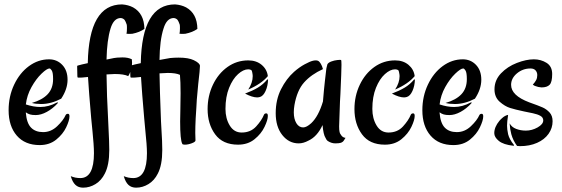

<svg xmlns="http://www.w3.org/2000/svg" viewBox="-20 -655 2581 881"><path d="M19.5 -149.4Q19.5 -212.9 44.9 -266.6Q70.3 -320.3 112.8 -351.6Q155.3 -382.8 205.1 -382.8Q241.2 -382.8 265.6 -357.4Q290 -332 290 -289.1Q290 -246.1 260.7 -202.1Q213.9 -177.7 168.9 -177.7Q144.5 -177.7 126 -182.6Q173.8 -196.3 198.7 -222.7Q223.6 -249 223.6 -292Q223.6 -321.3 217.8 -331.1Q211.9 -340.8 207 -340.8Q195.3 -340.8 170.4 -316.9Q145.5 -293 124.5 -255.4Q103.5 -217.8 98.6 -175.8Q133.8 -164.1 165 -164.1Q203.1 -164.1 241.2 -184.6Q244.1 -186.5 245.1 -185.1Q246.1 -183.6 244.1 -180.7Q221.7 -156.2 194.8 -141.6Q168 -127 143.6 -127Q127.9 -127 117.7 -129.9Q107.4 -132.8 98.6 -139.6V-136.7Q102.5 -89.8 122.6 -69.3Q142.6 -48.8 177.7 -48.8Q213.9 -48.8 242.2 -75.7Q270.5 -102.5 281.2 -127Q284.2 -132.8 292 -132.8Q298.8 -132.8 298.8 -121.1Q298.8 -102.5 283.7 -70.8Q268.6 -39.1 237.8 -14.2Q207 10.7 162.1 10.7Q94.7 10.7 57.1 -32.7Q19.5 -76.2 19.5 -149.4Z M304.7 153.3Q325.2 162.1 348.6 162.1Q411.1 162.1 411.1 47.9Q411.1 30.3 409.2 2.9Q405.3 -46.9 398.4 -113.3L389.6 -218.8L387.7 -245.1Q385.7 -264.6 383.8 -301.8Q350.6 -297.9 338.9 -298.8Q335 -298.8 335 -304.7L334 -350.6Q334 -354.5 337.9 -354.5L356.4 -359.4L382.8 -365.2Q387.7 -634.8 540 -634.8Q568.4 -632.8 590.8 -621.1Q641.6 -592.8 642.6 -522.5Q621.1 -506.8 586.9 -500Q574.2 -499 560.5 -500Q562.5 -509.8 562.5 -526.4Q562.5 -538.1 561.5 -542Q556.6 -556.6 551.8 -563.5Q544.9 -571.3 534.2 -572.3Q502 -572.3 487.3 -524.4Q470.7 -470.7 468.8 -381.8L493.2 -386.7Q500 -388.7 517.6 -390.6Q526.4 -391.6 542 -391.6Q568.4 -391.6 585 -382.8Q585.9 -377.9 585.9 -367.2Q585.9 -346.7 579.1 -328.1Q573.2 -312.5 568.4 -305.7Q548.8 -315.4 506.8 -315.4Q496.1 -315.4 468.8 -313.5Q469.7 -220.7 476.6 -95.7L480.5 -9.8Q481.4 4.9 481.4 33.2Q481.4 102.5 460.9 141.6Q445.3 172.9 418.5 189.5Q391.6 206.1 361.3 206.1Q339.8 206.1 326.2 193.4Q312.5 180.7 304.7 153.3Z M547.9 153.3Q568.4 162.1 591.8 162.1Q654.3 162.1 654.3 47.9Q654.3 30.3 652.3 2.9Q648.4 -46.9 641.6 -113.3L632.8 -218.8L630.9 -245.1Q628.9 -264.6 627 -301.8Q593.8 -297.9 582 -298.8Q578.1 -298.8 578.1 -304.7L577.1 -350.6Q577.1 -354.5 581.1 -354.5L599.6 -359.4L626 -365.2Q630.9 -634.8 783.2 -634.8Q811.5 -632.8 834 -621.1Q884.8 -592.8 885.7 -522.5Q864.3 -506.8 830.1 -500Q817.4 -499 803.7 -500Q805.7 -509.8 805.7 -526.4Q805.7 -538.1 804.7 -542Q799.8 -556.6 794.9 -563.5Q788.1 -571.3 777.3 -572.3Q745.1 -572.3 730.5 -524.4Q712.9 -470.7 711.9 -379.9L760.7 -388.7Q780.3 -390.6 799.8 -390.6Q844.7 -390.6 869.1 -378.9Q897.5 -365.2 897.5 -352.5Q897.5 -335.9 889.6 -269.5Q880.9 -181.6 880.9 -159.2L877.9 -112.3Q876 -73.2 876 -44.9Q876 -22.5 877 -10.7Q877 -3.9 859.9 2.4Q842.8 8.8 828.1 8.8Q817.4 8.8 816.4 4.9Q806.6 -12.7 806.6 -97.7Q806.6 -133.8 807.6 -153.3Q808.6 -181.6 808.6 -226.6Q808.6 -281.2 805.7 -311.5Q787.1 -320.3 750 -320.3Q739.3 -320.3 711.9 -318.4Q712.9 -246.1 718.8 -97.7L723.6 -9.8Q724.6 4.9 724.6 33.2Q724.6 102.5 704.1 141.6Q688.5 172.9 661.6 189.5Q634.8 206.1 604.5 206.1Q583 206.1 569.3 193.4Q555.7 180.7 547.9 153.3Z M932.6 -154.3Q932.6 -214.8 957 -266.1Q981.4 -317.4 1023.9 -347.7Q1066.4 -377.9 1119.1 -377.9Q1156.2 -377.9 1180.7 -357.4Q1205.1 -336.9 1209 -305.7Q1178.7 -269.5 1119.1 -244.1Q1139.6 -275.4 1139.6 -305.7Q1139.6 -311.5 1137.7 -321.3Q1136.7 -328.1 1133.8 -333Q1127.9 -336.9 1119.1 -336.9Q1096.7 -336.9 1072.3 -314.9Q1047.9 -293 1031.2 -252Q1014.6 -210.9 1014.6 -155.3Q1014.6 -111.3 1034.2 -79.1Q1053.7 -46.9 1088.9 -46.9Q1129.9 -46.9 1155.3 -74.7Q1180.7 -102.5 1191.4 -128.9Q1194.3 -134.8 1202.1 -134.8Q1209 -134.8 1209 -123Q1209 -104.5 1193.8 -72.8Q1178.7 -41 1147.9 -16.1Q1117.2 8.8 1072.3 8.8Q1002 8.8 967.3 -38.6Q932.6 -85.9 932.6 -154.3ZM1160.2 -208Q1137.7 -208 1104.5 -225.6Q1138.7 -238.3 1163.1 -252.9Q1187.5 -267.6 1206.1 -290Q1207 -291 1208.5 -290.5Q1210 -290 1210 -289.1Q1209 -260.7 1198.7 -237.8Q1188.5 -214.8 1172.9 -210Q1165 -208 1160.2 -208Z M1245.1 -135.7Q1245.1 -197.3 1269.5 -245.6Q1293.9 -293.9 1329.1 -325.2Q1353.5 -346.7 1377.9 -359.9Q1402.3 -373 1415 -376Q1420.9 -377.9 1429.7 -377.9Q1441.4 -377.9 1447.3 -369.1L1452.1 -362.3Q1458 -352.5 1461.9 -337.9Q1408.2 -313.5 1375.5 -276.9Q1342.8 -240.2 1331.1 -172.9Q1328.1 -155.3 1328.1 -139.6Q1328.1 -109.4 1339.8 -89.8Q1351.6 -70.3 1371.1 -70.3Q1386.7 -70.3 1408.2 -89.8Q1441.4 -121.1 1461.9 -189.5Q1466.8 -249 1470.7 -282.2L1476.6 -333Q1477.5 -342.8 1479.5 -349.1Q1481.4 -355.5 1482.4 -360.4Q1487.3 -368.2 1500.5 -373Q1513.7 -377.9 1527.3 -379.4Q1541 -380.9 1544.9 -379.9Q1546.9 -377.9 1546.9 -357.4Q1546.9 -331.1 1542 -223.6L1540 -188.5Q1536.1 -92.8 1536.1 -75.2Q1536.1 -57.6 1538.1 -49.8Q1539.1 -43 1543.9 -37.1Q1551.8 -23.4 1565.4 -22.5Q1556.6 -6.8 1551.8 -3.9L1544.9 0Q1536.1 2.9 1518.6 2.9Q1501 2.9 1484.4 -7.8Q1477.5 -12.7 1473.6 -22.5Q1463.9 -37.1 1460 -81.1Q1435.5 -28.3 1395.5 -9.8Q1372.1 2.9 1350.6 2.9Q1305.7 2.9 1275.4 -35.2Q1245.1 -73.2 1245.1 -135.7Z M1606.4 -154.3Q1606.4 -214.8 1630.9 -266.1Q1655.3 -317.4 1697.8 -347.7Q1740.2 -377.9 1793 -377.9Q1830.1 -377.9 1854.5 -357.4Q1878.9 -336.9 1882.8 -305.7Q1852.5 -269.5 1793 -244.1Q1813.5 -275.4 1813.5 -305.7Q1813.5 -311.5 1811.5 -321.3Q1810.5 -328.1 1807.6 -333Q1801.8 -336.9 1793 -336.9Q1770.5 -336.9 1746.1 -314.9Q1721.7 -293 1705.1 -252Q1688.5 -210.9 1688.5 -155.3Q1688.5 -111.3 1708 -79.1Q1727.5 -46.9 1762.7 -46.9Q1803.7 -46.9 1829.1 -74.7Q1854.5 -102.5 1865.2 -128.9Q1868.2 -134.8 1876 -134.8Q1882.8 -134.8 1882.8 -123Q1882.8 -104.5 1867.7 -72.8Q1852.5 -41 1821.8 -16.1Q1791 8.8 1746.1 8.8Q1675.8 8.8 1641.1 -38.6Q1606.4 -85.9 1606.4 -154.3ZM1834 -208Q1811.5 -208 1778.3 -225.6Q1812.5 -238.3 1836.9 -252.9Q1861.3 -267.6 1879.9 -290Q1880.9 -291 1882.3 -290.5Q1883.8 -290 1883.8 -289.1Q1882.8 -260.7 1872.6 -237.8Q1862.3 -214.8 1846.7 -210Q1838.9 -208 1834 -208Z M1918 -149.4Q1918 -212.9 1943.4 -266.6Q1968.8 -320.3 2011.2 -351.6Q2053.7 -382.8 2103.5 -382.8Q2139.6 -382.8 2164.1 -357.4Q2188.5 -332 2188.5 -289.1Q2188.5 -246.1 2159.2 -202.1Q2112.3 -177.7 2067.4 -177.7Q2043 -177.7 2024.4 -182.6Q2072.3 -196.3 2097.2 -222.7Q2122.1 -249 2122.1 -292Q2122.1 -321.3 2116.2 -331.1Q2110.4 -340.8 2105.5 -340.8Q2093.8 -340.8 2068.8 -316.9Q2043.9 -293 2022.9 -255.4Q2002 -217.8 1997.1 -175.8Q2032.2 -164.1 2063.5 -164.1Q2101.6 -164.1 2139.6 -184.6Q2142.6 -186.5 2143.6 -185.1Q2144.5 -183.6 2142.6 -180.7Q2120.1 -156.2 2093.3 -141.6Q2066.4 -127 2042 -127Q2026.4 -127 2016.1 -129.9Q2005.9 -132.8 1997.1 -139.6V-136.7Q2001 -89.8 2021 -69.3Q2041 -48.8 2076.2 -48.8Q2112.3 -48.8 2140.6 -75.7Q2168.9 -102.5 2179.7 -127Q2182.6 -132.8 2190.4 -132.8Q2197.3 -132.8 2197.3 -121.1Q2197.3 -102.5 2182.1 -70.8Q2167 -39.1 2136.2 -14.2Q2105.5 10.7 2060.5 10.7Q1993.2 10.7 1955.6 -32.7Q1918 -76.2 1918 -149.4Z M2352.5 14.6Q2334 -10.7 2326.2 -39.1Q2320.3 -60.5 2318.4 -88.9Q2328.1 -71.3 2348.6 -63.5Q2369.1 -55.7 2392.6 -55.7Q2420.9 -55.7 2446.8 -70.3Q2472.7 -85 2472.7 -102.5Q2472.7 -116.2 2459.5 -123.5Q2446.3 -130.9 2425.3 -135.3Q2404.3 -139.6 2384.8 -143.6Q2343.8 -152.3 2320.3 -159.7Q2296.9 -167 2272.9 -188Q2249 -209 2249 -245.1Q2249 -287.1 2278.8 -318.4Q2308.6 -349.6 2351.6 -366.2Q2394.5 -382.8 2429.7 -382.8Q2461.9 -382.8 2487.8 -366.7Q2513.7 -350.6 2513.7 -315.4Q2513.7 -278.3 2502 -266.1Q2490.2 -253.9 2464.8 -253.9Q2460 -253.9 2450.2 -255.9L2437.5 -259.8Q2432.6 -260.7 2424.8 -266.6Q2435.5 -278.3 2440.4 -288.1Q2445.3 -297.9 2445.3 -310.5Q2445.3 -323.2 2437.5 -332Q2429.7 -340.8 2414.1 -340.8Q2378.9 -340.8 2352.1 -318.4Q2325.2 -295.9 2325.2 -265.6Q2325.2 -216.8 2408.2 -185.5Q2452.1 -169.9 2469.7 -162.1Q2487.3 -154.3 2501.5 -139.2Q2515.6 -124 2515.6 -98.6Q2515.6 -67.4 2497.1 -41Q2478.5 -14.6 2444.3 0.5Q2410.2 15.6 2366.2 15.6ZM2248 -43.9Q2248 -72.3 2271.5 -100.6Q2277.3 -107.4 2284.2 -113.3Q2296.9 -125 2311.5 -127.9Q2306.6 -95.7 2306.6 -79.1Q2306.6 -61.5 2311.5 -39.1Q2317.4 -15.6 2337.9 9.8Q2340.8 13.7 2335 13.7Q2290 8.8 2269 -8.3Q2248 -25.4 2248 -43.9Z"/></svg>

Font: BKP Parklife Display
Style: Regular
Weight: 400
Designer: Font Diner, Inc.; LA MECHKY PLUS GmbH
Foundry: Font Diner, Inc.; LA MECHKY PLUS GmbH
Version: Version 1.007